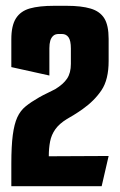

<svg xmlns="http://www.w3.org/2000/svg" viewBox="-20 -641 412 661"><path d="M19 0V-77Q19 -138 24 -176Q29 -214 39.5 -237Q50 -260 68.5 -275Q87 -290 115 -306Q129 -314 143 -320.5Q157 -327 170 -334Q198 -351 211 -370.5Q224 -390 224 -421V-474Q224 -501 216 -512.5Q208 -524 193 -524H182Q170 -524 163 -517.5Q156 -511 153 -500.5Q150 -490 150 -475V-381L19 -410V-506Q19 -553 35 -578Q51 -603 83 -612Q115 -621 166 -621H210Q260 -621 292 -611.5Q324 -602 339 -578Q354 -554 354 -507V-431Q354 -367 329.5 -330.5Q305 -294 264 -265Q250 -255 234.5 -245.5Q219 -236 210 -231Q184 -215 170.5 -196Q157 -177 152.5 -154Q148 -131 148 -103L354 -104L330 0Z"/></svg>

Font: Smooch Sans Thin ExtraBold
Style: Regular
Weight: 800
Version: Version 1.010